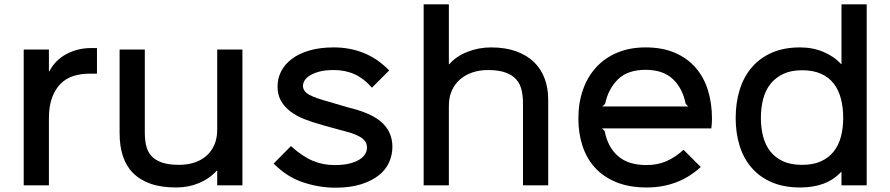

<svg xmlns="http://www.w3.org/2000/svg" viewBox="-20 -860 4132 891"><path d="M430 -518H393Q354 -518 320 -507Q286 -496 261 -471Q236 -446 221.5 -406.5Q207 -367 207 -311V0H90V-630H207V-529H209Q236 -581 288 -609Q340 -637 403 -637H430Z M1105 0H988V-68H986Q951 -30 902.5 -10Q854 10 797 10Q728 10 678.5 -7.5Q629 -25 597 -57.5Q565 -90 550 -136.5Q535 -183 535 -241V-630H652V-245Q652 -213 658 -185.5Q664 -158 681 -138Q698 -118 729.5 -106.5Q761 -95 811 -95Q849 -95 881.5 -105.5Q914 -116 937.5 -136.5Q961 -157 974.5 -187.5Q988 -218 988 -258V-630H1105Z M1801 -178Q1801 -142 1786 -107.5Q1771 -73 1738.5 -47Q1706 -21 1656 -5Q1606 11 1536 11Q1461 11 1386 -14Q1311 -39 1250 -101L1330 -182Q1358 -157 1383.5 -140Q1409 -123 1433.5 -113Q1458 -103 1482.5 -98.5Q1507 -94 1533 -94Q1575 -94 1603.5 -101.5Q1632 -109 1649.5 -120.5Q1667 -132 1675 -146Q1683 -160 1683 -174Q1683 -186 1679 -196Q1675 -206 1664 -215.5Q1653 -225 1633 -234Q1613 -243 1581 -251Q1576 -252 1560 -256.5Q1544 -261 1525.5 -266Q1507 -271 1490.5 -275.5Q1474 -280 1469 -282Q1428 -293 1391.5 -307.5Q1355 -322 1327.5 -343Q1300 -364 1284 -392Q1268 -420 1268 -459Q1268 -496 1284.5 -528.5Q1301 -561 1333.5 -586Q1366 -611 1415 -625.5Q1464 -640 1529 -640Q1604 -640 1668.5 -614Q1733 -588 1786 -533L1706 -453Q1670 -495 1626.5 -515Q1583 -535 1529 -535Q1488 -535 1461 -527.5Q1434 -520 1417 -509Q1400 -498 1393 -485.5Q1386 -473 1386 -462Q1386 -436 1415.5 -420Q1445 -404 1516 -385Q1521 -383 1535.5 -379Q1550 -375 1566.5 -370Q1583 -365 1597.5 -361Q1612 -357 1617 -356Q1714 -330 1757.5 -286.5Q1801 -243 1801 -178Z M2524 -397V0H2407V-382Q2407 -414 2400.5 -442Q2394 -470 2376.5 -490.5Q2359 -511 2327 -523Q2295 -535 2244 -535Q2206 -535 2173 -524Q2140 -513 2115.5 -492Q2091 -471 2077 -440Q2063 -409 2063 -369V0H1946V-840H2063V-562H2065Q2097 -599 2149.5 -619.5Q2202 -640 2258 -640Q2325 -640 2375 -622Q2425 -604 2458 -572Q2491 -540 2507.5 -495.5Q2524 -451 2524 -397Z M3284 -310Q3284 -288 3281 -264H2774L2786 -252Q2800 -178 2847.5 -136Q2895 -94 2981 -94Q3031 -94 3072.5 -112Q3114 -130 3152 -165L3232 -85Q3178 -36 3115.5 -13Q3053 10 2981 10Q2900 10 2840 -14.5Q2780 -39 2741 -82Q2702 -125 2683 -183.5Q2664 -242 2664 -310Q2664 -382 2685 -442.5Q2706 -503 2746 -547Q2786 -591 2844 -615.5Q2902 -640 2976 -640Q3054 -640 3112 -615Q3170 -590 3208.5 -545.5Q3247 -501 3265.5 -440.5Q3284 -380 3284 -310ZM3174 -366 3162 -378Q3148 -450 3102.5 -493Q3057 -536 2976 -536Q2893 -536 2848 -492Q2803 -448 2788 -378L2775 -366Z M4002 0H3885V-62H3883Q3817 10 3693 10Q3618 10 3562 -14Q3506 -38 3468.5 -81Q3431 -124 3412.5 -183Q3394 -242 3394 -312Q3394 -383 3412.5 -443Q3431 -503 3468.5 -547Q3506 -591 3562 -615.5Q3618 -640 3693 -640Q3752 -640 3801.5 -619Q3851 -598 3883 -563H3885V-840H4002ZM3893 -313Q3893 -361 3882.5 -401.5Q3872 -442 3849.5 -471.5Q3827 -501 3790.5 -517.5Q3754 -534 3702 -534Q3651 -534 3615 -517Q3579 -500 3555.5 -470.5Q3532 -441 3521.5 -400.5Q3511 -360 3511 -313Q3511 -266 3521.5 -226Q3532 -186 3555 -157Q3578 -128 3614 -111.5Q3650 -95 3702 -95Q3754 -95 3790 -111.5Q3826 -128 3849 -157Q3872 -186 3882.5 -226Q3893 -266 3893 -313Z"/></svg>

Font: Sinkin Sans 500 Medium
Style: 500 Medium
Weight: 500
Designer: Keith Bates
Foundry: K-Type
Version: Sinkin Sans (version 1.0)  by Keith Bates   •   © 2014   www